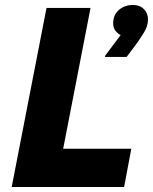

<svg xmlns="http://www.w3.org/2000/svg" viewBox="-20 -752 615 772"><path d="M27 0 167 -720H344L234 -154H508L479 0ZM465 -611Q454 -616 444.5 -628Q435 -640 435 -658Q435 -692 458 -712Q481 -732 515 -732Q542 -732 558.5 -715.5Q575 -699 575 -674Q575 -647 559 -621.5Q543 -596 531 -579L489 -523H402V-527Z"/></svg>

Font: Kufam
Style: Bold Italic
Weight: 700
Italic angle: -11°
Designer: Artur Schmal
Foundry: Original Type
Version: Version 1.301; ttfautohint (v1.8.3)